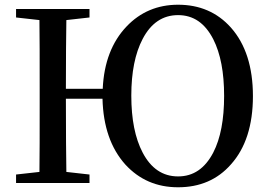

<svg xmlns="http://www.w3.org/2000/svg" viewBox="-20 -775 1142 813"><path d="M734 18C826 18 901 -14 958 -79C1020 -148 1051 -245 1051 -368C1051 -491 1020 -588 958 -658C900 -723 825 -755 734 -755C647 -755 574 -724 516 -663C454 -598 420 -510 415 -399H259C259 -530 260 -627 261 -690L359 -701V-737H48V-701L147 -690C148 -624 148 -525 148 -394V-343C148 -210 148 -112 147 -47L48 -36V0H359V-36L261 -47C260 -111 259 -214 259 -357H414C417 -240 449 -147 511 -78C570 -14 644 18 734 18ZM584 -129C552 -190 536 -270 536 -370C536 -469 552 -549 584 -610C619 -677 669 -711 734 -711C799 -711 848 -677 883 -609C914 -548 929 -468 929 -369C929 -269 914 -189 883 -129C848 -62 799 -28 734 -28C669 -28 619 -62 584 -129Z"/></svg>

Font: AllPunType SemiBold
Style: Regular
Weight: 600
Version: 1.0